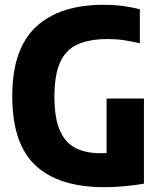

<svg xmlns="http://www.w3.org/2000/svg" viewBox="-20 -770 665 799"><path d="M415 9Q225 9 128 -81.2Q31 -171.5 31 -370Q31 -566 129.5 -658Q228 -750 410.5 -750Q455 -750 491 -745.2Q527 -740.5 562 -731.5V-590Q527.5 -598 495.5 -602.8Q463.5 -607.5 429 -607.5Q352 -607.5 302.8 -585.2Q253.5 -563 230 -510.5Q206.5 -458 206.5 -367.5Q206.5 -280 228.5 -228.5Q250.5 -177 293 -154.8Q335.5 -132.5 396.5 -132.5Q410 -132.5 423.5 -133V-360H579V-5.5Q537.5 1.5 495.2 5.2Q453 9 415 9Z"/></svg>

Font: Encode Sans Condensed ExtraBold
Style: Regular
Weight: 800
Width: 3
Designer: Multiple Designers
Foundry: Impallari Type
Version: Version 3.000; ttfautohint (v1.8.3) -l 8 -r 50 -G 200 -x 14 